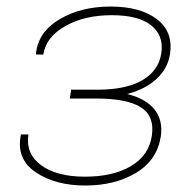

<svg xmlns="http://www.w3.org/2000/svg" viewBox="-20 -556 588 584"><path d="M276.9 -283.2Q363.8 -283.2 413.3 -312.3Q462.9 -341.3 470.7 -394.5Q478.5 -447.8 439.9 -478.8Q401.4 -509.8 319.3 -509.8Q237.3 -509.8 178.5 -476.6Q119.6 -443.4 111.8 -390.1H90.3L89.4 -393.1Q96.2 -459 161.4 -497.6Q226.6 -536.1 316.4 -536.1Q406.2 -536.1 456.8 -498Q507.3 -460 497.1 -391.6Q490.7 -348.6 456.8 -316.7Q422.9 -284.7 366.7 -270Q423.3 -256.3 449.7 -223.4Q476.1 -190.4 469.2 -141.6Q458 -68.8 393.8 -30.3Q329.6 8.3 239.3 8.3Q148.9 8.3 89.1 -31.7Q29.3 -71.8 43 -144L43.9 -147H66.4Q57.6 -88.4 105 -53.5Q152.3 -18.6 238.3 -18.6Q324.2 -18.6 378.7 -51Q433.1 -83.5 441.9 -143.1Q450.7 -202.6 408.7 -229.5Q366.7 -256.3 272.9 -256.3H192.4L195.8 -279.3L196.3 -283.2Z"/></svg>

Font: Roboto-ThinItalic
Style: Italic
Weight: 250
Italic angle: -12°
Designer: Google
Version: Version 1.100141; 2013; ttfautohint (v0.94.14-c901) -l 8 -r 